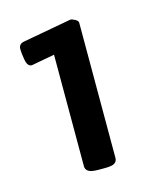

<svg xmlns="http://www.w3.org/2000/svg" viewBox="-73 -758 426 518"><g transform="rotate(-15 140.0 -498.5)"><path d="M139 -293Q120 -293 112 -298Q104 -303 104 -312V-624L39 -612Q27 -612 23.5 -631Q20 -650 20 -662Q20 -676 34 -679L171 -704Q176 -704 184 -699.5Q192 -695 192 -690V-312Q192 -303 185 -298Q178 -293 158 -293Z"/></g></svg>

Font: Asap Condensed VF Beta
Style: Regular
Weight: 400
Designer: Pablo Cosgaya
Foundry: Omnibus-Type
Version: Version 1.008